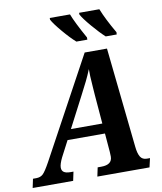

<svg xmlns="http://www.w3.org/2000/svg" viewBox="-143 -1023 927 1102"><g transform="rotate(-10 321.0 -472.0)"><path d="M650 -52 638 0H334L345 -52H366Q430 -52 430 -100L429 -127L420 -236H202L154 -144Q136 -107 136 -87Q136 -69 148.5 -60.5Q161 -52 186 -52H204L193 0H-43L-32 -52H-13Q12 -52 27 -66.5Q42 -81 69 -130L386 -714H516L578 -130Q582 -91 594 -71.5Q606 -52 632 -52ZM415 -295 401 -465 398 -507Q392 -585 393 -616Q380 -583 363.5 -549.5Q347 -516 325 -474L232 -295ZM223 -934V-944H341Q360 -894 414 -797V-784H350Q318 -812 277 -860.5Q236 -909 223 -934ZM394 -934V-944H512Q537 -881 586 -797L585 -784H521Q490 -812 449 -860Q408 -908 394 -934Z"/></g></svg>

Font: Noto Serif Narrow
Style: Bold Italic
Weight: 700
Width: 4
Italic angle: -12°
Designer: Monotype Design Team
Foundry: Monotype Imaging Inc.
Version: Version 1.001